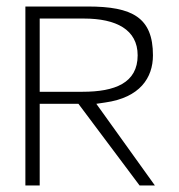

<svg xmlns="http://www.w3.org/2000/svg" viewBox="-20 -585 551 590"><path d="M58 -15H102V-266H221L409 -15H456L276 -266L303 -270C410 -285 450 -346 450 -415C450 -531 387 -565 250 -565H58ZM102 -303V-528H238C337 -528 403 -494 403 -415C403 -330 333 -303 234 -303Z"/></svg>

Font: Charger Sport
Style: HLExt
Weight: 100
Designer: Jasper
Foundry: Cannot Into Space Fonts
Version: Version 1.1